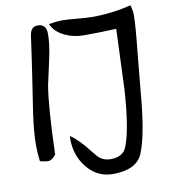

<svg xmlns="http://www.w3.org/2000/svg" viewBox="-106 -913 1081 1213"><g transform="rotate(-10 434.5 -306.5)"><path d="M213 -414Q191 -285 181 24Q156 58 129 58Q113 58 79 49Q72 -5 72 -51Q72 -137 89 -256Q105 -357 120 -459Q133 -542 161 -742Q168 -798 214 -798Q269 -798 269 -734Q269 -668 248 -573Q214 -419 213 -414ZM520 209Q418 209 352 125Q292 48 292 -57Q292 -66 293 -75Q348 -38 409 42Q439 81 456 94Q484 114 522 114Q602 114 625 55Q668 -52 684 -309Q692 -500 699 -691Q599 -686 489 -686Q427 -686 371 -712Q307 -742 286 -794Q339 -803 367 -803Q400 -803 464 -797Q528 -791 560 -791Q696 -791 813 -822Q824 -784 824 -759Q824 -691 804 -503Q789 -345 774 -186Q751 23 711 116Q671 209 520 209Z"/></g></svg>

Font: Wortlaut AH
Style: SemiBold
Weight: 600
Designer: Andreas Höfeld
Foundry: Fontgrube AH
Version: Version 2.59